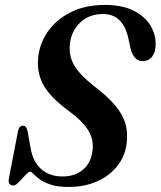

<svg xmlns="http://www.w3.org/2000/svg" viewBox="-20 -730 636 760"><path d="M251.5 10Q208.5 10 181.2 1Q154 -8 138 -19.8Q122 -31.5 113.2 -40.8Q104.5 -50 99 -50Q92.5 -50 80.2 -36.5Q68 -23 55 -9.5Q42 4 33 4Q10.5 4 15 -22.5L50.5 -207.5Q55 -232.5 70.5 -232.5Q79 -232.5 83 -226.8Q87 -221 90 -207L100.5 -147Q109.5 -91 142.5 -61.2Q175.5 -31.5 227.5 -31.5Q277.5 -31.5 309 -58.8Q340.5 -86 346 -132.5Q352 -175.5 330.2 -212.5Q308.5 -249.5 250 -292.5Q183.5 -341.5 155 -388.5Q126.5 -435.5 130.5 -495.5Q134.5 -552.5 167 -601.5Q199.5 -650.5 257.8 -680.5Q316 -710.5 395 -710.5Q464 -710.5 509 -687.8Q554 -665 575.8 -628.5Q597.5 -592 596 -551.5Q595.5 -523 581.8 -505.5Q568 -488 544.5 -488Q510.5 -488 497 -537L488 -578Q467 -674.5 388 -674.5Q331 -674.5 295.8 -639Q260.5 -603.5 256.5 -553.5Q252 -508.5 274 -471Q296 -433.5 352 -389.5Q406.5 -348 436 -312.5Q465.5 -277 475.8 -242.8Q486 -208.5 482 -169Q477.5 -116.5 446.8 -76Q416 -35.5 365.8 -12.8Q315.5 10 251.5 10Z"/></svg>

Font: Fraunces 144pt Soft SemiBold
Style: Italic
Weight: 600
Italic angle: -16°
Version: Version 1.000;[b76b70a41]